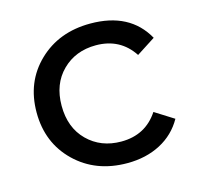

<svg xmlns="http://www.w3.org/2000/svg" viewBox="-85 -624 741 719"><g transform="rotate(-15 285.5 -264.5)"><path d="M324 6Q202 6 123 -70.5Q44 -147 44 -265Q44 -383 123 -459Q202 -535 324 -535Q477 -535 540 -422L467 -375Q417 -451 323 -451Q244 -451 192.5 -400Q141 -349 141 -265Q141 -180 192.5 -129Q244 -78 323 -78Q417 -78 467 -154L540 -108Q509 -53 453 -23.5Q397 6 324 6Z"/></g></svg>

Font: false
Style: Regular
Weight: 500
Designer: Julieta Ulanovsky
Foundry: Julieta Ulanovsky
Version: Version 7.222;hotconv 1.0.109;makeotfexe 2.5.65596